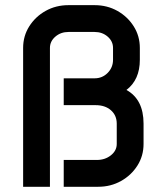

<svg xmlns="http://www.w3.org/2000/svg" viewBox="-20 -714 627 734"><path d="M68.4 -530.8Q68.4 -576.2 91.8 -613.3Q115.2 -650.4 154.5 -672.4Q193.8 -694.3 241.7 -694.3H341.8Q389.6 -694.3 428.7 -672.4Q467.8 -650.4 491.2 -613.3Q514.6 -576.2 514.6 -530.8V-485.4Q514.6 -409.2 463.4 -370.1Q528.8 -334 528.8 -241.2V-163.6Q528.8 -118.2 505.4 -81.1Q481.9 -43.9 442.6 -22Q403.3 0 355.5 0H223.6V-102.5H350.1Q381.8 -102.5 404.1 -120.4Q426.3 -138.2 426.3 -163.6V-241.2Q426.3 -272.9 404.1 -292.5Q381.8 -312 345.7 -312H223.6V-414.6H341.8Q371.1 -414.6 391.6 -435.3Q412.1 -456.1 412.1 -485.4V-530.8Q412.1 -556.2 391.6 -574Q371.1 -591.8 341.8 -591.8H241.7Q212.4 -591.8 191.7 -574Q170.9 -556.2 170.9 -530.8V0H68.4Z"/></svg>

Font: Anta
Style: Regular
Weight: 400
Designer: Sergej Lebedev
Foundry: Sergej Lebedev
Version: Version 1.000; ttfautohint (v1.8.4.7-5d5b)